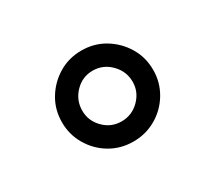

<svg xmlns="http://www.w3.org/2000/svg" viewBox="-74 -891 661 591"><g transform="rotate(-30 257.0 -595.5)"><path d="M257 -434Q212 -434 175.5 -455.5Q139 -477 117 -514Q95 -551 95 -595Q95 -640 117 -676.5Q139 -713 175.5 -735Q212 -757 257 -757Q302 -757 338.5 -735Q375 -713 397 -676.5Q419 -640 419 -595Q419 -551 397 -514Q375 -477 338 -455.5Q301 -434 257 -434ZM256 -506Q293 -506 319.5 -532.5Q346 -559 346 -595Q346 -632 319.5 -659Q293 -686 256 -686Q219 -686 193 -659Q167 -632 167 -595Q167 -559 193 -532.5Q219 -506 256 -506Z"/></g></svg>

Font: Plus Jakarta Text
Style: Regular
Weight: 400
Designer: Gumpita Rahayu
Foundry: Tokotype Studio
Version: Version 1.000